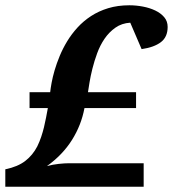

<svg xmlns="http://www.w3.org/2000/svg" viewBox="-23 -707 655 727"><path d="M611.8 -605Q611.8 -566.9 586.2 -547.4Q560.5 -527.8 513.2 -521L470.2 -621.1Q438 -619.1 414.1 -602.3Q390.1 -585.4 373 -560.5Q356 -535.6 345 -505.6Q334 -475.6 326.9 -447Q319.8 -418.5 315.9 -394.5Q312 -370.6 310.1 -357.9H492.2V-297.9H296.9Q284.7 -232.9 249.5 -177Q214.4 -121.1 154.8 -78.1Q176.3 -84 199 -86.4Q221.7 -88.9 238.8 -88.9H521V0H-2.9V-65.9Q44.4 -75.7 72.8 -97.7Q101.1 -119.6 118.2 -152.8Q127 -170.9 133.1 -189.2Q139.2 -207.5 143.6 -225.6Q147.9 -243.7 151.4 -261.7L158.2 -297.9H88.9V-357.9H167Q168.5 -372.1 172.4 -393.6Q176.3 -415 183.8 -440.9Q191.4 -466.8 203.1 -495.1Q214.8 -523.4 231.4 -550.8Q248 -578.1 270.5 -602.8Q293 -627.4 321.8 -646.2Q350.6 -665 386.7 -676Q422.9 -687 466.8 -687Q492.2 -687 518.1 -682.1Q543.9 -677.2 564.9 -667.2Q585.9 -657.2 598.9 -641.8Q611.8 -626.5 611.8 -605Z"/></svg>

Font: Charis SIL CyrE
Style: Bold Italic
Weight: 700
Italic angle: -11°
Foundry: SIL International
Version: Version 5.000